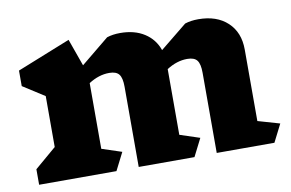

<svg xmlns="http://www.w3.org/2000/svg" viewBox="-64 -671 1182 780"><g transform="rotate(-10 527.5 -280.5)"><path d="M1010 -3H772V-334Q772 -370 760.5 -385Q749 -400 720 -400Q677 -400 635 -373V-102L717 -75L680 -2H450V-333Q450 -369 438.5 -384Q427 -399 398 -399Q355 -399 313 -372V-101L395 -74L358 -1H39V-65L128 -141V-351L39 -408V-472L259 -560L299 -448L415 -543Q439 -551 470 -551Q529 -551 569.5 -525Q610 -499 626 -453L737 -543Q761 -551 792 -551Q868 -551 912.5 -509.5Q957 -468 957 -397V-102L1047 -76Z"/></g></svg>

Font: Inknut Antiqua ExtraBold
Style: Regular
Weight: 800
Designer: Claus Eggers Sørensen
Foundry: Claus Eggers Sørensen
Version: Version 1.003; ttfautohint (v1.8.2) -l 8 -r 50 -G 200 -x 14 